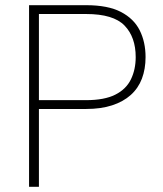

<svg xmlns="http://www.w3.org/2000/svg" viewBox="-20 -720 628 740"><path d="M312 -334Q382 -334 424 -355Q466 -376 484.5 -414Q503 -452 503 -500Q503 -577 460 -621.5Q417 -666 312 -666H130V-334ZM541 -500Q541 -454 527 -417Q513 -380 484 -354Q455 -328 412 -314Q369 -300 312 -300H130V0H92V-700H312Q396 -700 446 -674Q496 -648 518.5 -603Q541 -558 541 -500Z"/></svg>

Font: Albert Sans ExtraLight
Style: Regular
Weight: 250
Designer: Andreas Rasmussen
Foundry: a.Foundry
Version: Version 1.025